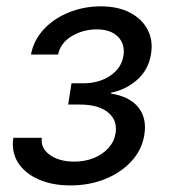

<svg xmlns="http://www.w3.org/2000/svg" viewBox="-20 -563 524 590"><path d="M196.3 6.8Q140.6 6.8 98.6 -11.7Q56.6 -30.3 35.6 -63Q14.6 -95.7 21 -139.6H108.4Q104.5 -107.4 133.3 -86.9Q162.1 -66.4 208.5 -66.4Q241.2 -66.4 268.3 -77.4Q295.4 -88.4 313.2 -108.2Q331.1 -127.9 335 -152.8Q341.8 -192.9 312.3 -217.3Q282.7 -241.7 226.1 -241.7H189.5L199.7 -307.1H236.8Q284.7 -307.1 319.1 -330.6Q353.5 -354 359.4 -392.1Q364.7 -428.2 342.3 -450.4Q319.8 -472.7 277.3 -472.7Q234.9 -472.7 200.2 -451.7Q165.5 -430.7 158.7 -395.5H75.2Q83.5 -439.5 114.5 -472.9Q145.5 -506.3 191.7 -524.9Q237.8 -543.5 289.6 -543.5Q343.3 -543.5 380.4 -523.7Q417.5 -503.9 434.3 -470.5Q451.2 -437 443.8 -395.5Q436 -348.6 401.9 -318.1Q367.7 -287.6 321.8 -278.3L321.3 -275.4Q379.4 -266.1 405.8 -232.2Q432.1 -198.2 423.3 -147.5Q416 -102.5 384 -67.6Q352.1 -32.7 303.2 -12.9Q254.4 6.8 196.3 6.8Z"/></svg>

Font: Inter 20pt
Style: Italic
Weight: 400
Italic angle: -9.3988°
Version: Version 4.001;git-66647c0bb